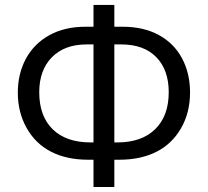

<svg xmlns="http://www.w3.org/2000/svg" viewBox="-20 -744 838 774"><path d="M356.9 -724.1H440.9V-636.2H475.1Q558.6 -636.2 619.9 -603Q681.2 -569.8 713.6 -509.3Q746.1 -448.7 746.1 -371.1Q746.1 -290 709.7 -226.8Q673.3 -163.6 610.1 -131.8Q546.9 -100.1 460.9 -100.1H440.9V9.8H356.9V-100.1H335Q249 -100.1 186 -132.3Q123 -164.6 87.4 -228Q51.8 -291.5 51.8 -370.1Q51.8 -447.3 84.7 -507.8Q117.7 -568.4 179.2 -602.3Q240.7 -636.2 324.2 -636.2H356.9ZM440.9 -169.9H453.1Q551.3 -169.9 605.7 -223.4Q660.2 -276.9 660.2 -372.1Q660.2 -462.4 609.9 -513.7Q559.6 -564.9 469.2 -564.9H440.9ZM356.9 -564.9H329.1Q240.2 -564.9 189.2 -513.2Q138.2 -461.4 138.2 -372.1Q138.2 -275.9 192.4 -222.9Q246.6 -169.9 345.2 -169.9H356.9Z"/></svg>

Font: f06252833
Style: Regular
Weight: 400
Foundry: Ascender Corporation
Version: Version 1.10